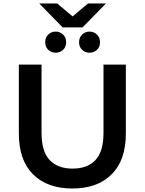

<svg xmlns="http://www.w3.org/2000/svg" viewBox="-20 -1070 829 1100"><path d="M395 10Q251 10 169.5 -71Q88 -152 88 -305V-700H218V-310Q218 -202 264.5 -153Q311 -104 396 -104Q481 -104 527 -153Q573 -202 573 -310V-700H701V-305Q701 -152 619.5 -71Q538 10 395 10ZM493 -768Q468 -768 450.5 -784.5Q433 -801 433 -828Q433 -855 450.5 -872Q468 -889 493 -889Q518 -889 535.5 -872Q553 -855 553 -828Q553 -801 535.5 -784.5Q518 -768 493 -768ZM299 -768Q274 -768 256.5 -784.5Q239 -801 239 -828Q239 -855 256.5 -872Q274 -889 299 -889Q324 -889 341.5 -872Q359 -855 359 -828Q359 -801 341.5 -784.5Q324 -768 299 -768ZM339 -913 205 -1050H308L396 -976L484 -1050H587L453 -913Z"/></svg>

Font: Montserrat Thin SemiBold
Style: Regular
Weight: 600
Version: Version 9.000